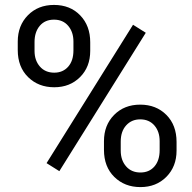

<svg xmlns="http://www.w3.org/2000/svg" viewBox="-20 -741 772 771"><path d="M51.3 -574.2Q51.3 -638.2 92 -679.7Q132.8 -721.2 196.8 -721.2Q261.7 -721.2 302 -679.4Q342.3 -637.7 342.3 -571.3V-536.6Q342.3 -472.2 301.5 -431.4Q260.7 -390.6 197.8 -390.6Q134.3 -390.6 92.8 -431.4Q51.3 -472.2 51.3 -540ZM118.7 -536.6Q118.7 -498.5 140.1 -473.9Q161.6 -449.2 197.8 -449.2Q232.4 -449.2 253.7 -473.1Q274.9 -497.1 274.9 -538.6V-574.2Q274.9 -612.3 253.9 -637.2Q232.9 -662.1 196.8 -662.1Q160.6 -662.1 139.6 -637.2Q118.7 -612.3 118.7 -572.3ZM397.5 -174.3Q397.5 -238.3 438.2 -279.5Q479 -320.8 543 -320.8Q606.9 -320.8 647.9 -279.8Q689 -238.8 689 -170.9V-136.2Q689 -72.3 648.2 -31Q607.4 10.3 543.9 10.3Q480.5 10.3 439 -30.5Q397.5 -71.3 397.5 -139.2ZM464.8 -136.2Q464.8 -97.7 486.3 -73Q507.8 -48.3 543.9 -48.3Q579.1 -48.3 600.1 -72.5Q621.1 -96.7 621.1 -138.2V-174.3Q621.1 -212.9 599.9 -237.3Q578.6 -261.7 543 -261.7Q508.3 -261.7 486.6 -237.5Q464.8 -213.4 464.8 -172.4ZM218.3 -53.7 167 -85.9 514.2 -641.6 565.4 -609.4Z"/></svg>

Font: Vazir FD-UI
Style: Regular-FD-UI
Weight: 400
Designer: Saber Rastikerdar
Foundry: Saber Rastikerdar
Version: Version 30.1.0